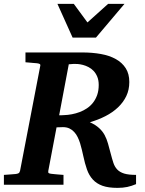

<svg xmlns="http://www.w3.org/2000/svg" viewBox="-33 -937 736 974"><path d="M657.2 -2.9Q634.3 6.8 612.3 11.5Q590.3 16.1 563 16.1Q516.6 16.1 486.8 5.4Q457 -5.4 438 -26.1Q418.9 -46.9 408.2 -77.1Q397.5 -107.4 389.2 -147Q385.7 -161.6 382.1 -178Q378.4 -194.3 373.3 -210.4Q368.2 -226.6 361.1 -241.2Q354 -255.9 343.5 -267.3Q333 -278.8 319.1 -285.4Q305.2 -292 286.1 -292Q279.8 -292 271 -291.5Q262.2 -291 253.9 -291L211.9 -69.8Q210.4 -61.5 214.4 -58.8Q218.3 -56.2 228 -55.2Q236.8 -54.2 247.1 -53.2Q255.4 -52.2 266.6 -51.5Q277.8 -50.8 289.1 -49.8V0H-13.2V-49.8Q-2 -50.8 8.5 -51.3Q19 -51.8 27.3 -52.7Q37.1 -53.7 45.9 -54.2Q55.2 -55.2 60.8 -58.1Q66.4 -61 68.8 -70.8L170.9 -601.1Q173.3 -609.4 168.5 -612.3Q163.6 -615.2 153.8 -616.2Q144.5 -616.7 135.3 -617.7Q127 -618.7 116.7 -619.4Q106.4 -620.1 96.2 -621.1V-670.9H384.8Q435.1 -670.9 478.5 -663.1Q522 -655.3 554.2 -637.5Q586.4 -619.6 604.7 -591.1Q623 -562.5 623 -521Q623 -481.4 607.7 -449.5Q592.3 -417.5 565.4 -392.1Q538.6 -366.7 502 -347.9Q465.3 -329.1 422.9 -316.9Q451.7 -303.7 469.2 -287.8Q486.8 -272 497.6 -252.2Q508.3 -232.4 514.9 -208.7Q521.5 -185.1 528.8 -157.2Q535.6 -130.9 542.2 -110.8Q548.8 -90.8 561.8 -77.1Q574.7 -63.5 596.9 -56.6Q619.1 -49.8 657.2 -49.8ZM467.8 -505.9Q467.8 -530.3 460.4 -547.9Q453.1 -565.4 441.7 -577.4Q430.2 -589.4 416 -596.7Q401.9 -604 387.7 -607.7Q373.5 -611.3 361.1 -612.3Q348.6 -613.3 340.8 -612.8L315.9 -610.8L267.1 -352.1H273.9Q278.3 -352.1 282.2 -352.5Q287.1 -352.5 292 -353Q311 -353.5 331.5 -357.4Q352.1 -361.3 371.6 -368.7Q391.1 -376 408.4 -387.7Q425.8 -399.4 439 -416.3Q452.1 -433.1 460 -455.3Q467.8 -477.5 467.8 -505.9ZM453.6 -746.1H335.4L258.3 -917.5H341.3L410.6 -823.2L515.6 -917.5H598.6Z"/></svg>

Font: Charis SIL Am
Style: Bold Italic
Weight: 700
Italic angle: -11°
Foundry: SIL International
Version: Version 5.000